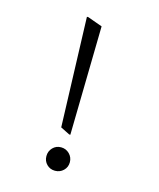

<svg xmlns="http://www.w3.org/2000/svg" viewBox="-102 -778 670 807"><g transform="rotate(15 233.0 -374.0)"><path d="M182 -704 246 -681 237 -207H232L192 -227L176 -704ZM265 -94.5Q265 -73 250 -58.5Q235 -44 213.5 -44Q192 -44 177.5 -58.5Q163 -73 163 -94.5Q163 -116 177.5 -131Q192 -146 213.5 -146Q235 -146 250 -131Q265 -116 265 -94.5Z"/></g></svg>

Font: Halant
Style: Regular
Weight: 400
Designer: Hitesh Malaviya (Devanagari), Satya Rajpurohit (Latin)
Foundry: Indian Type Foundry
Version: Version 1.101;PS 1.0;hotconv 1.0.78;makeotf.lib2.5.61930; tt